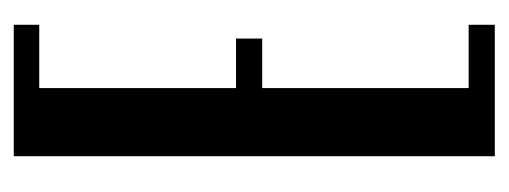

<svg xmlns="http://www.w3.org/2000/svg" viewBox="-250 -489 739 279"><g transform="rotate(-90 119.5 -349.5)"><path d="M223 -699V-662H131V-376H203V-338H131V-38H223V0H32V-699Z"/></g></svg>

Font: Moniqa ExtBd Cond Paragraph
Style: Regular
Weight: 800
Width: 3
Designer: Rajesh Rajput
Foundry: Rajesh Rajput
Version: Version 1.000